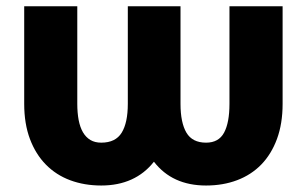

<svg xmlns="http://www.w3.org/2000/svg" viewBox="-20 -565 946 595"><path d="M55 -243.3V-545.5H219.5V-243.3Q219.5 -215.6 223.7 -193.2Q228 -170.8 237 -155.2Q246.1 -139.6 260.1 -131.2Q274.1 -122.9 293.7 -122.9Q338.1 -122.9 357.1 -153.8Q376.1 -184.7 376.1 -243.3V-545.5H539.4V-243.3Q539.4 -185 557.7 -153.9Q576 -122.9 618.6 -122.9Q657.7 -122.9 674.4 -153.9Q691.1 -185 691.1 -243.3V-545.5H855.8V-243.3Q855.8 -181.8 838.4 -134.6Q821 -87.4 789.8 -55.2Q758.5 -23.1 714.8 -6.6Q671.2 9.9 618.6 9.9Q513.8 9.9 457 -63.9Q428.3 -27.3 387.3 -8.7Q346.2 9.9 293.7 9.9Q241.5 9.9 197.6 -6.4Q153.8 -22.7 122.2 -54.9Q90.6 -87 72.8 -134.2Q55 -181.5 55 -243.3Z"/></svg>

Font: Inter P Extra Bold
Style: Regular
Weight: 800
Designer: Rasmus Andersson
Foundry: rsms
Version: Version 3.018;git-588b23468